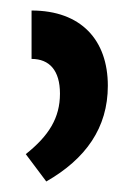

<svg xmlns="http://www.w3.org/2000/svg" viewBox="-20 -781 240 365"><path d="M40 -761V-669C74 -669 94 -647 94 -603C94 -557 73 -523 29 -488L68 -436C143 -479 185 -538 185 -618C185 -705 134 -761 40 -761Z"/></svg>

Font: Noto Sans Armenian SemiCondensed Medium
Style: Regular
Weight: 500
Width: 4
Designer: Monotype Design Team
Foundry: Monotype Imaging Inc.
Version: Version 2.008